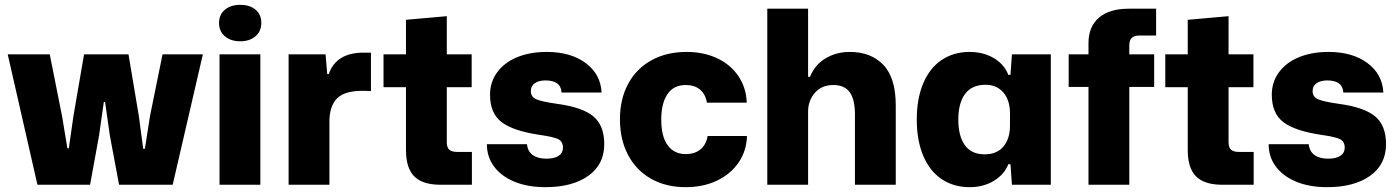

<svg xmlns="http://www.w3.org/2000/svg" viewBox="-20 -765 5787 795"><path d="M12 -540H186L237 -284L259 -151H265L284 -284L328 -540H512L555 -284L573 -149H580L601 -284L653 -540H820L695 0H473L435 -203L415 -343H410L390 -203L353 0H135Z M889 -540H1058V0H889ZM887 -670Q887 -705 911.5 -725Q936 -745 975 -745Q1014 -745 1038 -725Q1062 -705 1062 -670Q1062 -635 1037.5 -614.5Q1013 -594 975 -594Q936 -594 911.5 -614.5Q887 -635 887 -670Z M1175 -540H1328L1335 -458H1341Q1372 -547 1485 -547H1516V-388L1482 -389Q1408 -389 1377 -359Q1346 -329 1344 -268V0H1175Z M1661 -144V-404H1568V-540H1661V-683L1830 -698V-540H1933V-404H1830V-176Q1830 -154 1840.5 -145Q1851 -136 1872 -136H1934V0H1804Q1730 0 1695.5 -34.5Q1661 -69 1661 -144Z M1996 -168H2162Q2165 -138 2186 -123Q2207 -108 2242 -108Q2276 -108 2293.5 -120Q2311 -132 2311 -153Q2311 -179 2292 -188.5Q2273 -198 2218 -206Q2107 -222 2058 -258.5Q2009 -295 2009 -373Q2009 -425 2038.5 -465.5Q2068 -506 2121 -528Q2174 -550 2244 -550Q2343 -550 2405 -504Q2467 -458 2471 -382H2305Q2304 -407 2287 -419.5Q2270 -432 2239 -432Q2211 -432 2194.5 -420.5Q2178 -409 2178 -388Q2178 -364 2200.5 -354Q2223 -344 2287 -335Q2391 -321 2436.5 -283.5Q2482 -246 2482 -168Q2482 -84 2416 -37Q2350 10 2238 10Q2165 10 2110.5 -12.5Q2056 -35 2026 -75Q1996 -115 1996 -168Z M2547 -271Q2547 -355 2581 -418Q2615 -481 2677.5 -515.5Q2740 -550 2823 -550Q2894 -550 2950 -523.5Q3006 -497 3038 -449Q3070 -401 3072 -340H2907Q2901 -376 2878 -394.5Q2855 -413 2820 -413Q2769 -413 2743.5 -375Q2718 -337 2718 -270Q2718 -199 2745 -163Q2772 -127 2819 -127Q2858 -127 2881.5 -147.5Q2905 -168 2910 -202H3073Q3071 -139 3037.5 -91Q3004 -43 2947.5 -16.5Q2891 10 2819 10Q2737 10 2675.5 -25Q2614 -60 2580.5 -123.5Q2547 -187 2547 -271Z M3157 -729H3326V-447H3334Q3354 -497 3398.5 -523.5Q3443 -550 3499 -550Q3586 -550 3637.5 -496.5Q3689 -443 3689 -328V0H3520V-291Q3520 -353 3498.5 -383Q3477 -413 3430 -413Q3382 -413 3354 -380.5Q3326 -348 3326 -303V0H3157Z M3776 -270Q3776 -357 3803 -420.5Q3830 -484 3879.5 -517Q3929 -550 3995 -550Q4052 -550 4095.5 -524Q4139 -498 4155 -455H4164L4170 -540H4331V0H4170L4164 -85H4155Q4139 -43 4095.5 -16.5Q4052 10 3995 10Q3929 10 3879.5 -23Q3830 -56 3803 -119.5Q3776 -183 3776 -270ZM4162 -245V-295Q4162 -350 4134.5 -382Q4107 -414 4061 -414Q4004 -414 3976 -376Q3948 -338 3948 -270Q3948 -202 3975 -164Q4002 -126 4057 -126Q4108 -126 4135 -158.5Q4162 -191 4162 -245Z M4487 -405H4405V-540H4487V-586Q4487 -655 4530.5 -692Q4574 -729 4654 -729H4767V-618H4699Q4677 -618 4666.5 -608.5Q4656 -599 4656 -577V-540H4759V-405H4656V0H4487Z M4898 -144V-404H4805V-540H4898V-683L5067 -698V-540H5170V-404H5067V-176Q5067 -154 5077.5 -145Q5088 -136 5109 -136H5171V0H5041Q4967 0 4932.5 -34.5Q4898 -69 4898 -144Z M5233 -168H5399Q5402 -138 5423 -123Q5444 -108 5479 -108Q5513 -108 5530.5 -120Q5548 -132 5548 -153Q5548 -179 5529 -188.5Q5510 -198 5455 -206Q5344 -222 5295 -258.5Q5246 -295 5246 -373Q5246 -425 5275.5 -465.5Q5305 -506 5358 -528Q5411 -550 5481 -550Q5580 -550 5642 -504Q5704 -458 5708 -382H5542Q5541 -407 5524 -419.5Q5507 -432 5476 -432Q5448 -432 5431.5 -420.5Q5415 -409 5415 -388Q5415 -364 5437.5 -354Q5460 -344 5524 -335Q5628 -321 5673.5 -283.5Q5719 -246 5719 -168Q5719 -84 5653 -37Q5587 10 5475 10Q5402 10 5347.5 -12.5Q5293 -35 5263 -75Q5233 -115 5233 -168Z"/></svg>

Font: Mona Sans ExtraBold
Style: Regular
Weight: 800
Designer: Deni Anggara
Foundry: GitHub
Version: Version 2.000